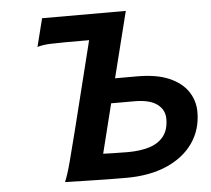

<svg xmlns="http://www.w3.org/2000/svg" viewBox="-51 -761 903 820"><g transform="rotate(-5 400.5 -351.0)"><path d="M128.4 -585 158.7 -705.6H517.6L446.8 -422.9H542Q624.5 -422.9 678.2 -399.7Q731.9 -376.5 758.3 -336.9Q784.7 -297.4 784.7 -248.5Q784.7 -173.8 745.1 -116.7Q705.6 -59.6 632.1 -27.3Q558.6 4.9 457.5 4.9Q421.4 4.9 373.5 4.2Q325.7 3.4 278.1 2.2Q230.5 1 195.3 0Q208 -28.8 223.6 -88.4Q239.3 -147.9 257.3 -219.7L350.6 -594.7H247.1Q214.4 -594.7 183.6 -593.5Q152.8 -592.3 128.4 -585ZM420.9 -317.9 368.2 -106.4Q379.9 -106 409.2 -105Q438.5 -104 475.1 -104Q524.9 -104 564.5 -115.7Q604 -127.4 627 -155.5Q649.9 -183.6 649.9 -231.4Q649.9 -270 618.2 -293.9Q586.4 -317.9 521 -317.9Z"/></g></svg>

Font: Andika
Style: Bold Italic
Weight: 700
Italic angle: -14°
Designer: Victor Gaultney, Annie Olsen, Julie Remington, Don Collingsworth, Eric Hays, Becca Hirsbrunner
Foundry: SIL International
Version: Version 6.101